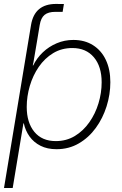

<svg xmlns="http://www.w3.org/2000/svg" viewBox="-22 -737 612 961"><path d="M101.6 -419.9 119.6 -529.3 133.3 -611.8Q142.1 -665 173.6 -691.2Q205.1 -717.3 258.3 -717.3Q268.1 -717.3 278.8 -717Q289.6 -716.8 297.9 -716.8L291.5 -677.7Q282.7 -677.7 272 -677.7Q261.2 -677.7 254.9 -677.7Q219.7 -677.7 201.2 -662.6Q182.6 -647.5 176.8 -611.8L163.1 -529.3L144.5 -419.9ZM-2 204.1 119.6 -529.3H162.1L142.1 -409.2H144Q162.1 -446.3 192.4 -475.1Q222.7 -503.9 262 -520.5Q301.3 -537.1 345.2 -537.1Q402.3 -537.1 443.8 -510.7Q485.4 -484.4 507.8 -437Q530.3 -389.6 530.3 -325.7Q530.3 -264.6 511.5 -204.8Q492.7 -145 457.5 -96.7Q422.4 -48.3 372.6 -19.3Q322.8 9.8 260.7 9.8Q214.8 9.8 180.9 -7.3Q147 -24.4 126 -53.7Q105 -83 97.2 -119.6H95.2L41.5 204.1ZM257.3 -30.8Q310.5 -30.8 352.8 -56.4Q395 -82 425 -124.8Q455.1 -167.5 470.9 -219.7Q486.8 -272 486.8 -325.2Q486.8 -404.3 447.8 -450.4Q408.7 -496.6 340.3 -496.6Q286.1 -496.6 243.9 -470.9Q201.7 -445.3 172.1 -402.3Q142.6 -359.4 127.2 -306.9Q111.8 -254.4 111.8 -201.7Q111.8 -123.5 149.9 -77.1Q188 -30.8 257.3 -30.8Z"/></svg>

Font: Inter 24pt ExtraLight
Style: Italic
Weight: 250
Italic angle: -9.3988°
Version: Version 4.001;git-66647c0bb